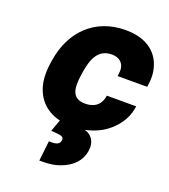

<svg xmlns="http://www.w3.org/2000/svg" viewBox="-139 -638 848 964"><g transform="rotate(20 285.0 -156.0)"><path d="M69 -257C63 -221 62 -185 67 -153C80 -78 125 -19 211 2L188 65L202 66C243 69 258 72 255 92C252 112 237 119 208 119H195L183 226H195C223 226 248 224 272 218C328 203 388 167 399 96C407 47 384 14 345 3C385 -5 425 -22 454 -44C495 -74 535 -123 545 -184L547 -196H390L388 -185C379 -144 349 -121 301 -121C228 -121 222 -176 234 -254L236 -267C248 -344 274 -399 344 -399C391 -399 417 -368 409 -320L407 -307H565L567 -320C572 -353 571 -382 563 -410C542 -488 476 -538 368 -538C203 -538 96 -429 71 -270Z"/></g></svg>

Font: Asimov Pro
Style: UltObl
Weight: 900
Designer: Google
Version: Version 2.000980; 2014